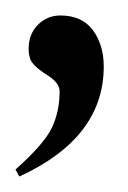

<svg xmlns="http://www.w3.org/2000/svg" viewBox="-24 -113 165 248"><path d="M54 -93Q82 -93 96 -74Q110 -55 110 -27Q110 65 1 115L-4 106Q33 73 43 52Q53 31 53 5Q53 -6 37 -16Q18 -28 15 -37Q13 -43 13 -50Q13 -69 25 -81Q37 -93 54 -93Z"/></svg>

Font: Forum
Style: Regular
Weight: 400
Designer: Denis Masharov
Foundry: Denis Masharov
Version: Version 1.000